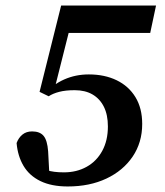

<svg xmlns="http://www.w3.org/2000/svg" viewBox="-20 -660 596 694"><path d="M225 14Q166 14 126 -5.5Q86 -25 65 -60.5Q44 -96 40 -143Q47 -162 61 -173.5Q75 -185 96 -185Q124 -185 137.5 -169Q151 -153 154 -113L159 -18L125 -55Q137 -49 149 -45Q161 -41 176.5 -39Q192 -37 211 -37Q257 -37 293 -57Q329 -77 349.5 -114.5Q370 -152 370 -203Q370 -245 355.5 -274Q341 -303 314.5 -318.5Q288 -334 250 -334Q217 -334 194 -328Q171 -322 156 -312L123 -328L201 -640H544L523 -541H204L244 -604L180 -350H173Q192 -364 212.5 -373Q233 -382 255 -386.5Q277 -391 301 -391Q358 -391 401.5 -370Q445 -349 469.5 -309Q494 -269 494 -212Q494 -145 459.5 -94Q425 -43 364.5 -14.5Q304 14 225 14Z"/></svg>

Font: Source Serif 4 SemiBold
Style: Italic
Weight: 600
Italic angle: -12°
Designer: Frank Grießhammer
Foundry: Adobe Systems Incorporated
Version: Version 4.004;hotconv 1.0.116;makeotfexe 2.5.65601